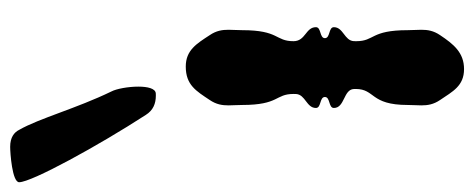

<svg xmlns="http://www.w3.org/2000/svg" viewBox="-418 -648 950 385"><g transform="rotate(-90 57.5 -455.0)"><path d="M67.1 -707.1C33.1 -777.1 13.1 -852.1 -9.9 -892.1C-14.9 -902.1 -24.9 -910.1 -43.9 -910.1C-55.9 -910.1 -114.9 -906.1 -114.9 -892.1C-114.9 -867.1 -40.9 -732.1 20.1 -638.1C29.3 -623.4 42.7 -618 58.8 -618C60.2 -618 61.7 -618 63.1 -618.1C73.1 -618.6 76.8 -634.5 76.8 -653.1C76.8 -673.5 72.4 -697.2 67.1 -707.1ZM196 -297C196 -317.7 167.9 -317.7 167.9 -341.9C167.9 -379.1 190 -370.1 190 -445C190 -455 190.8 -463.9 190.8 -472.3C190.8 -485 189 -496.8 180 -510C163 -536 150 -558 117 -558C80 -558 68 -537 50 -510C41 -496.8 39.2 -485 39.2 -472.3C39.2 -463.9 40 -455 40 -445C40 -370.1 62.1 -379.1 62.1 -341.9C62.1 -340.4 62.1 -338.7 62 -337C61 -318 34 -316 34 -297C34 -286 56 -290 56 -279C56 -268 34 -272 34 -261C34 -239 71 -242 72 -221C72.1 -219.7 72.1 -218.5 72.1 -217.4C72.1 -177.7 40 -188.8 40 -113C40 -103 39.2 -94.1 39.2 -85.7C39.2 -73 41 -61.2 50 -48C67 -23 78 0 112 0C145 0 162 -21 180 -48C189 -61.2 190.8 -73 190.8 -85.7C190.8 -94.1 190 -103 190 -113C190 -187.9 167.9 -178.9 167.9 -216.1C167.9 -217.6 167.9 -219.3 168 -221C169 -240 196 -242 196 -261C196 -272 174 -268 174 -279C174 -290 196 -286 196 -297Z"/></g></svg>

Font: Chromatic Etruscan
Style: Regular
Weight: 400
Version: Version 000.910